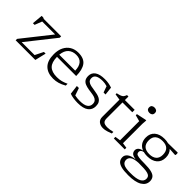

<svg xmlns="http://www.w3.org/2000/svg" viewBox="55 -1661 2811 2811"><g transform="rotate(45 1461.0 -255.0)"><path d="M52 0V-29.5L400 -469H132L88 -355.5H53.5L68.5 -522H99.5L123 -512H481.5V-482.5L133.5 -43H401L465 -172H500L459 0Z M831 -522Q947.5 -522 997.8 -454.8Q1048 -387.5 1048 -256.5H651Q652.5 -144 703.5 -94.2Q754.5 -44.5 859.5 -44.5Q910.5 -44.5 952.5 -55.5Q994.5 -66.5 1039.5 -87.5V-50Q984 -18 935.8 -4Q887.5 10 834.5 10Q718.5 10 654.2 -54.8Q590 -119.5 590 -252Q590 -336 620.2 -396.5Q650.5 -457 704.8 -489.5Q759 -522 831 -522ZM830.5 -477.5Q756.5 -477.5 709 -435Q661.5 -392.5 652.5 -302H982.5Q981 -386.5 943.5 -432Q906 -477.5 830.5 -477.5Z M1379.5 -522Q1422.5 -522 1458.2 -515.5Q1494 -509 1529 -497L1543.5 -369.5H1502.5L1468 -466Q1442.5 -473.5 1419.8 -477Q1397 -480.5 1376.5 -480.5Q1227 -480.5 1227 -394Q1227 -355 1249 -336Q1271 -317 1307.2 -309.2Q1343.5 -301.5 1386 -295.5Q1418 -291 1449.8 -283.8Q1481.5 -276.5 1508 -261.8Q1534.5 -247 1550.2 -219.8Q1566 -192.5 1566 -148Q1566 -75 1511.2 -33.5Q1456.5 8 1341 8Q1301.5 8 1254.2 1.5Q1207 -5 1176 -18L1158.5 -160.5H1200.5L1240 -46Q1265.5 -40.5 1293.2 -38Q1321 -35.5 1343 -35.5Q1431 -35.5 1470.5 -62.8Q1510 -90 1510 -138.5Q1510 -175.5 1492 -195.8Q1474 -216 1445.2 -225.2Q1416.5 -234.5 1382.8 -238.5Q1349 -242.5 1317.5 -248Q1275.5 -255 1242.5 -268.2Q1209.5 -281.5 1190.5 -308.2Q1171.5 -335 1171.5 -383Q1171.5 -449 1224.2 -485.5Q1277 -522 1379.5 -522Z M1801.5 -135.5Q1801.5 -87.5 1824 -67.2Q1846.5 -47 1903.5 -47Q1944 -47 2012 -63V-30.5Q1971.5 -15 1945.8 -7Q1920 1 1901 4Q1882 7 1863 7Q1812.5 7 1776.8 -20.2Q1741 -47.5 1741 -104V-460L1646 -474.5V-498Q1690.5 -507.5 1714 -516.8Q1737.5 -526 1749.5 -541.5Q1761.5 -557 1772 -585.5H1801.5V-512H2004V-462.5H1801.5Z M2187.5 -632.5Q2160.5 -632.5 2144 -646.2Q2127.5 -660 2127.5 -688Q2127.5 -715.5 2144 -728.8Q2160.5 -742 2187.5 -742Q2214 -742 2230.5 -728.8Q2247 -715.5 2247 -688Q2247 -660 2230.5 -646.2Q2214 -632.5 2187.5 -632.5ZM2234 -522 2228.5 -447V-45.5L2310.5 -33V0H2084.5V-33L2168 -45.5V-441.5Q2162.5 -443 2145.2 -447.8Q2128 -452.5 2107.2 -458Q2086.5 -463.5 2071.5 -467.5V-491L2218 -522Z M2612 -160.5Q2570 -160.5 2535 -170Q2505.5 -164 2492.8 -150Q2480 -136 2480 -117.5Q2480 -95.5 2492 -82.5Q2504 -69.5 2542.5 -63.8Q2581 -58 2660.5 -58Q2757 -57.5 2809.5 -43.2Q2862 -29 2882.2 -0.8Q2902.5 27.5 2902.5 69Q2902.5 145 2829.8 188.8Q2757 232.5 2612.5 232.5Q2519.5 232.5 2465.8 217.8Q2412 203 2389 174.5Q2366 146 2366 105Q2366 60 2406 29.8Q2446 -0.5 2528 -9Q2463.5 -18.5 2443 -41.2Q2422.5 -64 2422.5 -96.5Q2422.5 -122 2442.5 -144.2Q2462.5 -166.5 2512.5 -177Q2461 -197 2433 -239.2Q2405 -281.5 2405 -341.5Q2405 -426.5 2460.8 -474.2Q2516.5 -522 2615.5 -522Q2658.5 -522 2694 -512Q2772 -512.5 2823 -514Q2874 -515.5 2887 -515.5Q2897.5 -515.5 2897.5 -493.5Q2897.5 -480.5 2895.2 -471.8Q2893 -463 2889 -463Q2883 -463 2873 -463.8Q2863 -464.5 2839.8 -466Q2816.5 -467.5 2771.5 -470Q2821.5 -422 2821.5 -340.5Q2821.5 -256 2766 -208.2Q2710.5 -160.5 2612 -160.5ZM2613 -204Q2683.5 -204 2722.8 -238Q2762 -272 2762 -338.5Q2762 -479 2616 -479Q2545 -479 2505 -445.2Q2465 -411.5 2465 -344.5Q2465 -204 2613 -204ZM2432 94Q2432 140.5 2471.2 163.8Q2510.5 187 2612.5 187Q2735 187 2787.5 159Q2840 131 2840 81Q2840 62 2833.5 46.5Q2827 31 2807 19.8Q2787 8.5 2747.5 2.8Q2708 -3 2642 -2.5Q2616 -2.5 2593.5 -3.5Q2506.5 1 2469.2 26.5Q2432 52 2432 94Z"/></g></svg>

Font: Newsreader Caption Light
Style: Regular
Weight: 300
Designer: Hugues Gentile
Foundry: Production Type
Version: Version 1.001